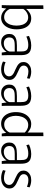

<svg xmlns="http://www.w3.org/2000/svg" viewBox="1308 -2100 802 3459"><g transform="rotate(90 1709.5 -370.0)"><path d="M301 11Q261 11 229 -3Q197 -17 173.5 -38Q150 -59 135 -81H134L121 0H72Q72 -14 72.5 -31Q73 -48 73.5 -66.5Q74 -85 74.5 -103Q75 -121 75 -138V-748L141 -751V-441H142Q167 -475 211.5 -503Q256 -531 310 -531Q374 -531 418 -498.5Q462 -466 485 -407Q508 -348 508 -267Q508 -185 481.5 -122.5Q455 -60 408.5 -24.5Q362 11 301 11ZM285 -43Q338 -43 372.5 -74.5Q407 -106 424 -156.5Q441 -207 441 -265Q441 -327 424.5 -374.5Q408 -422 374.5 -449Q341 -476 290 -476Q260 -476 230.5 -463.5Q201 -451 178 -431.5Q155 -412 141 -389V-145Q150 -122 169.5 -98.5Q189 -75 218.5 -59Q248 -43 285 -43Z M741 11Q695 11 661.5 -7.5Q628 -26 609.5 -58.5Q591 -91 591 -133Q591 -180 610 -208Q629 -236 659.5 -250Q690 -264 726.5 -268.5Q763 -273 797 -273H907V-343Q907 -370 904 -394Q901 -418 890 -437.5Q879 -457 854.5 -467.5Q830 -478 789 -478Q749 -478 710 -468Q671 -458 638 -443L627 -491Q654 -504 683 -513Q712 -522 742 -526.5Q772 -531 798 -531Q857 -531 892 -516Q927 -501 944 -475Q961 -449 967 -415.5Q973 -382 973 -345V-130Q973 -101 973.5 -65Q974 -29 976 0H926L914 -86H912Q888 -44 843.5 -16.5Q799 11 741 11ZM759 -37Q811 -37 853.5 -65.5Q896 -94 908 -140V-234H804Q782 -234 755.5 -232Q729 -230 706 -221.5Q683 -213 668.5 -192.5Q654 -172 654 -137Q654 -91 683 -64Q712 -37 759 -37Z M1230 11Q1193 11 1155 2Q1117 -7 1088 -22L1099 -69Q1115 -62 1137.5 -55Q1160 -48 1184 -44Q1208 -40 1232 -40Q1289 -40 1322 -66Q1355 -92 1355 -133Q1355 -164 1336.5 -184.5Q1318 -205 1290 -219.5Q1262 -234 1230 -247Q1198 -261 1167.5 -278.5Q1137 -296 1117 -323Q1097 -350 1097 -390Q1097 -432 1118 -463Q1139 -494 1177.5 -512.5Q1216 -531 1269 -531Q1305 -531 1339.5 -522.5Q1374 -514 1399 -501L1388 -454Q1374 -460 1354.5 -466Q1335 -472 1313.5 -476Q1292 -480 1269 -480Q1216 -480 1188.5 -456Q1161 -432 1161 -396Q1161 -368 1176.5 -349.5Q1192 -331 1218 -318Q1244 -305 1273 -292Q1307 -278 1340.5 -259Q1374 -240 1396.5 -212Q1419 -184 1419 -138Q1419 -94 1395 -60.5Q1371 -27 1328.5 -8Q1286 11 1230 11Z M1653 11Q1607 11 1573.5 -7.5Q1540 -26 1521.5 -58.5Q1503 -91 1503 -133Q1503 -180 1522 -208Q1541 -236 1571.5 -250Q1602 -264 1638.5 -268.5Q1675 -273 1709 -273H1819V-343Q1819 -370 1816 -394Q1813 -418 1802 -437.5Q1791 -457 1766.5 -467.5Q1742 -478 1701 -478Q1661 -478 1622 -468Q1583 -458 1550 -443L1539 -491Q1566 -504 1595 -513Q1624 -522 1654 -526.5Q1684 -531 1710 -531Q1769 -531 1804 -516Q1839 -501 1856 -475Q1873 -449 1879 -415.5Q1885 -382 1885 -345V-130Q1885 -101 1885.5 -65Q1886 -29 1888 0H1838L1826 -86H1824Q1800 -44 1755.5 -16.5Q1711 11 1653 11ZM1671 -37Q1723 -37 1765.5 -65.5Q1808 -94 1820 -140V-234H1716Q1694 -234 1667.5 -232Q1641 -230 1618 -221.5Q1595 -213 1580.5 -192.5Q1566 -172 1566 -137Q1566 -91 1595 -64Q1624 -37 1671 -37Z M2205 11Q2144 11 2097.5 -22.5Q2051 -56 2025 -116Q1999 -176 1999 -255Q1999 -336 2026 -398Q2053 -460 2102 -495.5Q2151 -531 2215 -531Q2264 -531 2302.5 -511.5Q2341 -492 2365 -467H2367V-748L2432 -751V-124Q2432 -105 2432.5 -83Q2433 -61 2433.5 -40Q2434 -19 2435 0H2386L2373 -78H2371Q2346 -42 2304 -15.5Q2262 11 2205 11ZM2222 -44Q2277 -44 2315 -74.5Q2353 -105 2367 -144V-415Q2343 -440 2308.5 -458.5Q2274 -477 2232 -477Q2177 -477 2140 -446Q2103 -415 2084.5 -364.5Q2066 -314 2066 -255Q2066 -197 2084 -148.5Q2102 -100 2137 -72Q2172 -44 2222 -44Z M2697 11Q2651 11 2617.5 -7.5Q2584 -26 2565.5 -58.5Q2547 -91 2547 -133Q2547 -180 2566 -208Q2585 -236 2615.5 -250Q2646 -264 2682.5 -268.5Q2719 -273 2753 -273H2863V-343Q2863 -370 2860 -394Q2857 -418 2846 -437.5Q2835 -457 2810.5 -467.5Q2786 -478 2745 -478Q2705 -478 2666 -468Q2627 -458 2594 -443L2583 -491Q2610 -504 2639 -513Q2668 -522 2698 -526.5Q2728 -531 2754 -531Q2813 -531 2848 -516Q2883 -501 2900 -475Q2917 -449 2923 -415.5Q2929 -382 2929 -345V-130Q2929 -101 2929.5 -65Q2930 -29 2932 0H2882L2870 -86H2868Q2844 -44 2799.5 -16.5Q2755 11 2697 11ZM2715 -37Q2767 -37 2809.5 -65.5Q2852 -94 2864 -140V-234H2760Q2738 -234 2711.5 -232Q2685 -230 2662 -221.5Q2639 -213 2624.5 -192.5Q2610 -172 2610 -137Q2610 -91 2639 -64Q2668 -37 2715 -37Z M3186 11Q3149 11 3111 2Q3073 -7 3044 -22L3055 -69Q3071 -62 3093.5 -55Q3116 -48 3140 -44Q3164 -40 3188 -40Q3245 -40 3278 -66Q3311 -92 3311 -133Q3311 -164 3292.5 -184.5Q3274 -205 3246 -219.5Q3218 -234 3186 -247Q3154 -261 3123.5 -278.5Q3093 -296 3073 -323Q3053 -350 3053 -390Q3053 -432 3074 -463Q3095 -494 3133.5 -512.5Q3172 -531 3225 -531Q3261 -531 3295.5 -522.5Q3330 -514 3355 -501L3344 -454Q3330 -460 3310.5 -466Q3291 -472 3269.5 -476Q3248 -480 3225 -480Q3172 -480 3144.5 -456Q3117 -432 3117 -396Q3117 -368 3132.5 -349.5Q3148 -331 3174 -318Q3200 -305 3229 -292Q3263 -278 3296.5 -259Q3330 -240 3352.5 -212Q3375 -184 3375 -138Q3375 -94 3351 -60.5Q3327 -27 3284.5 -8Q3242 11 3186 11Z"/></g></svg>

Font: Murecho Thin Light
Style: Regular
Weight: 300
Version: Version 1.010